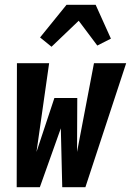

<svg xmlns="http://www.w3.org/2000/svg" viewBox="-20 -785 549 805"><path d="M50 0 51 -520H186L133 -148L208 -374H304L303 -148L374 -520H509L338 0H241L235 -247L147 0ZM196 -589 148 -628 259 -765H381L445 -623L388 -594L310 -698Z"/></svg>

Font: Iosevka SS18 Heavy
Style: Italic
Weight: 900
Italic angle: -9°
Monospace: yes
Designer: Belleve Invis
Foundry: Belleve Invis
Version: Version 25.1.1; ttfautohint (v1.8.4)